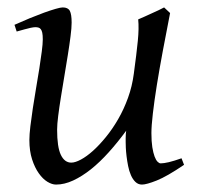

<svg xmlns="http://www.w3.org/2000/svg" viewBox="-20 -477 539 517"><path d="M318.4 -94.7V-105Q318.4 -108.4 318.6 -110.8Q318.8 -113.3 318.8 -116.2L319.8 -125Q296.9 -93.8 272.9 -67.1Q249 -40.5 224.9 -21.2Q200.7 -2 177 9Q153.3 20 130.9 20Q120.1 20 107.7 12.5Q95.2 4.9 84.5 -10.3Q73.7 -25.4 66.4 -47.9Q59.1 -70.3 59.1 -100.1Q59.1 -114.7 61.8 -137.2Q64.5 -159.7 68.4 -185.5Q72.3 -211.4 77.1 -239.3Q82 -267.1 85.9 -292.5Q89.8 -317.9 92.5 -338.4Q95.2 -358.9 95.2 -371.1Q95.2 -382.3 93.8 -388.9Q92.3 -395.5 89.6 -398.7Q86.9 -401.9 83.3 -402.8Q79.6 -403.8 75.2 -403.8Q70.8 -403.8 62.5 -402.1Q54.2 -400.4 45.9 -397.9Q36.1 -395.5 24.9 -392.1L19 -410.2Q39.6 -419.4 60.3 -428Q81.1 -436.5 98.6 -442.9Q116.2 -449.2 129.6 -453.1Q143.1 -457 148.9 -457Q163.1 -457 168 -447.8Q172.9 -438.5 172.9 -416Q172.9 -401.9 169.9 -378.9Q167 -356 162.6 -328.6Q158.2 -301.3 153.3 -272Q148.4 -242.7 144 -215.3Q139.6 -188 136.7 -165Q133.8 -142.1 133.8 -127.9Q133.8 -81.1 143.8 -60.1Q153.8 -39.1 171.9 -39.1Q182.6 -39.1 198 -47.4Q213.4 -55.7 230.5 -71Q247.6 -86.4 265.1 -107.9Q282.7 -129.4 298.1 -156Q313.5 -182.6 324.7 -213.6Q335.9 -244.6 340.3 -278.3Q347.7 -332.5 351.1 -366.9Q354.5 -401.4 352.1 -424.8Q359.4 -427.7 368.9 -432.1Q378.4 -436.5 388.2 -440.9Q397.9 -445.3 407 -449.5Q416 -453.6 421.9 -457L438 -441.9Q427.7 -390.1 418.5 -340.3Q409.2 -290.5 402.3 -247.8Q395.5 -205.1 391.6 -171.4Q387.7 -137.7 387.7 -118.7Q387.7 -96.2 390.1 -80.8Q392.6 -65.4 396.2 -55.7Q399.9 -45.9 404.3 -41.5Q408.7 -37.1 412.6 -37.1Q420.9 -37.1 434.6 -40.3Q448.2 -43.5 468.8 -50.8L475.6 -33.2Q429.7 -2 402.1 9Q374.5 20 362.3 20Q352.1 20 344.7 12.9Q337.4 5.9 332.5 -5.4Q327.6 -16.6 325 -30Q322.3 -43.5 320.8 -56.2Q319.3 -68.8 318.8 -79.3Q318.4 -89.8 318.4 -94.7Z"/></svg>

Font: Gentium Plus Cyr
Style: Italic
Weight: 400
Italic angle: -8°
Designer: J. Victor Gaultney, Annie Olsen, Iska Routamaa, Becca Hirsbrunner
Foundry: SIL International
Version: Version 5.000